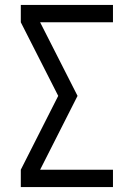

<svg xmlns="http://www.w3.org/2000/svg" viewBox="-20 -755 540 775"><path d="M64 0V-70L215 -368L64 -665V-735H436V-665H142L293 -368L142 -70H436V0Z"/></svg>

Font: Iosevka Term SS14
Style: Regular
Weight: 400
Monospace: yes
Designer: Belleve Invis
Foundry: Belleve Invis
Version: Version 24.1.1; ttfautohint (v1.8.4)